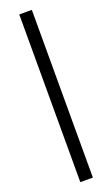

<svg xmlns="http://www.w3.org/2000/svg" viewBox="-194 -847 645 1106"><g transform="rotate(-20 129.0 -294.0)"><path d="M90.5 220V-808H167.5V220Z"/></g></svg>

Font: Encode Sans SmExp
Style: Regular
Weight: 400
Width: 6
Designer: Multiple Designers
Foundry: Impallari Type
Version: Version 3.002; ttfautohint (v1.8.3) -l 8 -r 50 -G 200 -x 14 